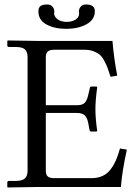

<svg xmlns="http://www.w3.org/2000/svg" viewBox="-20 -825 610 847"><path d="M398.4 -775.4Q398.4 -738.3 361.6 -718Q324.7 -697.8 272.9 -697.8Q219.7 -697.8 184.6 -717.3Q149.4 -736.8 149.4 -774.4Q149.4 -791 158.4 -798.1Q167.5 -805.2 188 -805.2Q203.1 -805.2 211.4 -795.9Q219.7 -786.6 219.7 -773.9Q219.7 -772.9 219.2 -769.8Q218.8 -766.6 218.8 -766.1Q218.8 -751 234.4 -739.7Q250 -728.5 273.9 -728.5Q297.4 -728.5 313.2 -738.5Q329.1 -748.5 329.1 -765.1Q329.1 -765.6 328.6 -769.5Q328.1 -773.4 328.1 -774.4Q328.1 -786.6 336.2 -795.9Q344.2 -805.2 359.9 -805.2Q398.4 -805.2 398.4 -775.4ZM353 -605.5H218.3Q199.7 -605.5 190.9 -597.9Q182.1 -590.3 182.1 -572.8V-360.8H318.8Q343.3 -360.8 353.5 -371.3Q363.8 -381.8 369.1 -405.3L376 -435.1Q377 -443.4 383.3 -443.4H405.3Q408.7 -443.4 408.7 -439Q400.9 -381.8 400.9 -343.8Q400.9 -302.7 408.7 -248L406.2 -244.6H383.3Q376 -244.6 375 -252L369.1 -282.7Q364.7 -305.7 353.8 -316.2Q342.8 -326.7 318.8 -326.7H182.1V-71.8Q182.1 -53.2 191.2 -46.1Q200.2 -39.1 218.3 -39.1H383.8Q411.1 -39.1 432.4 -48.8Q453.6 -58.6 468 -77.9Q482.4 -97.2 491.7 -118.7Q501 -140.1 509.3 -169.9L539.6 -165Q518.6 -68.4 513.2 0H141.6L13.7 2L12.2 0V-20Q12.2 -26.9 20 -26.9H49.8Q78.6 -26.9 90.1 -38.1Q101.6 -49.3 101.6 -71.8V-572.8Q101.6 -596.7 89.8 -607.2Q78.1 -617.7 49.8 -617.7H20Q12.2 -617.7 12.2 -624.5V-644.5L14.2 -646.5L142.1 -644.5H476.1Q482.4 -568.4 497.1 -491.2L467.8 -486.3Q459.5 -512.2 454.3 -525.9Q449.2 -539.6 439.7 -557.4Q430.2 -575.2 419.4 -584Q408.7 -592.8 391.8 -599.1Q375 -605.5 353 -605.5Z"/></svg>

Font: Libertinage
Style: l
Weight: 400
Designer: OSP
Foundry: OSP
Version: Version 1.0; 2008; OFL relea